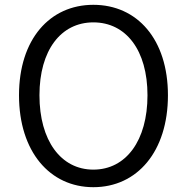

<svg xmlns="http://www.w3.org/2000/svg" viewBox="-20 -765 777 798"><path d="M368 13C550 13 678 -135 678 -369C678 -602 550 -745 368 -745C187 -745 59 -602 59 -369C59 -135 187 13 368 13ZM368 -60C233 -60 144 -181 144 -369C144 -556 233 -672 368 -672C504 -672 593 -556 593 -369C593 -181 504 -60 368 -60Z"/></svg>

Font: Genne Gothic Normal
Style: Regular
Weight: 350
Designer: Ryoko NISHIZUKA (kana & ideographs); Paul D. Hunt (Latin, Greek & Cyrillic); Wenlong ZHANG (bopomofo); Sandoll Communica
Foundry: Adobe Systems Incorporated
Version: Version 1.004;PS 1.004;hotconv 16.6.51;makeotf.lib2.5.65220